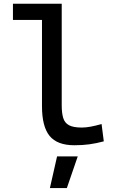

<svg xmlns="http://www.w3.org/2000/svg" viewBox="-20 -752 626 1007"><path d="M370.1 9.8Q280.3 9.8 240.2 -39.1Q200.2 -87.9 200.2 -195.3V-732.4H303.7V-200.2Q303.7 -159.2 311.5 -133.3Q319.3 -107.4 342 -95.2Q364.7 -83 409.2 -83Q449.7 -83 512.7 -101.6L524.4 -10.7Q484.9 0 448.5 4.9Q412.1 9.8 370.1 9.8ZM47.9 -647.5V-732.4H209V-647.5ZM241.7 234.4 279.3 68.4H387.7L330.6 234.4Z"/></svg>

Font: Cascadia Mono
Style: Regular
Weight: 400
Monospace: yes
Designer: Aaron Bell
Foundry: Saja Typeworks
Version: Version 2102.003